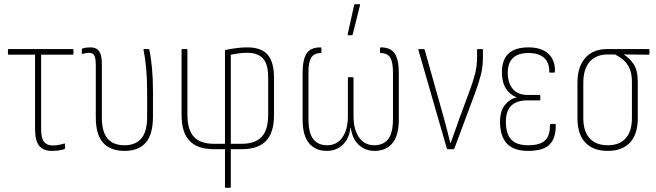

<svg xmlns="http://www.w3.org/2000/svg" viewBox="-20 -715 3141 920"><path d="M229 8Q188 8 168 -16Q148 -40 148 -97V-453H22Q18 -453 18 -457V-476Q18 -480 22 -480H328Q332 -480 332 -476V-457Q332 -453 328 -453H177V-97Q177 -53 191 -35.5Q205 -18 232 -18Q247 -18 261 -20.5Q275 -23 287 -27Q291 -29 291 -24L292 -5Q292 -2 287 0Q278 3 262.5 5.5Q247 8 229 8Z M577 8Q509 8 474 -31Q439 -70 439 -153V-402Q439 -433 432.5 -447.5Q426 -462 407 -462Q400 -462 392 -460.5Q384 -459 376 -457Q372 -455 372 -460V-478Q372 -482 376 -483Q392 -488 413 -488Q442 -488 455 -469.5Q468 -451 468 -410V-151Q468 -83 495.5 -51Q523 -19 577 -19Q629 -19 657 -51.5Q685 -84 685 -154V-277Q685 -335 680.5 -385.5Q676 -436 668 -475Q666 -480 671 -480H692Q695 -480 696 -476Q704 -437 708.5 -386.5Q713 -336 713 -279V-157Q713 -71 678.5 -31.5Q644 8 577 8Z M1062 185Q1058 185 1058 181V0H1006Q927 0 888.5 -40Q850 -80 850 -164V-476Q850 -480 854 -480H874Q878 -480 878 -476V-165Q878 -93 909 -59.5Q940 -26 1005 -26H1058V-471Q1058 -476 1062 -476Q1087 -481 1113 -484.5Q1139 -488 1165 -488Q1231 -488 1262 -453.5Q1293 -419 1293 -341V-164Q1293 -80 1255 -40Q1217 0 1137 0H1086V181Q1086 185 1081 185ZM1086 -26H1138Q1203 -26 1234 -59.5Q1265 -93 1265 -165V-343Q1265 -408 1240 -435Q1215 -462 1165 -462Q1142 -462 1121.5 -459Q1101 -456 1086 -453Z M1546 8Q1491 8 1460.5 -29Q1430 -66 1430 -143V-366Q1430 -429 1449 -458.5Q1468 -488 1516 -488Q1520 -488 1520 -484V-465Q1520 -461 1516 -461Q1484 -460 1471 -438.5Q1458 -417 1458 -367V-146Q1458 -78 1481 -48.5Q1504 -19 1548 -19Q1594 -19 1620.5 -56.5Q1647 -94 1647 -159V-341Q1647 -345 1651 -345H1670Q1674 -345 1674 -341V-159Q1674 -94 1700.5 -56.5Q1727 -19 1773 -19Q1817 -19 1840 -48.5Q1863 -78 1863 -146V-367Q1863 -417 1850 -438.5Q1837 -460 1804 -461Q1801 -461 1801 -465V-484Q1801 -488 1804 -488Q1852 -488 1871.5 -458.5Q1891 -429 1891 -366V-143Q1891 -66 1860.5 -29Q1830 8 1775 8Q1730 8 1699 -21Q1668 -50 1661 -102H1659Q1653 -50 1622 -21Q1591 8 1546 8ZM1649 -546Q1645 -546 1646 -551L1677 -691Q1678 -695 1683 -695H1702Q1707 -695 1705 -690L1670 -550Q1669 -546 1666 -546Z M2125 0Q2122 0 2121 -4L1985 -475Q1984 -480 1989 -480H2010Q2014 -480 2015 -476L2107 -149Q2115 -119 2123 -89Q2131 -59 2138 -29H2139Q2150 -60 2161 -90Q2172 -120 2183 -152L2231 -282Q2246 -322 2256 -360Q2266 -398 2266 -442V-476Q2266 -480 2270 -480H2291Q2294 -480 2294 -476V-441Q2294 -392 2283 -352Q2272 -312 2257 -271L2157 -3Q2156 0 2152 0Z M2511 8Q2441 8 2408.5 -27.5Q2376 -63 2376 -132Q2376 -182 2398.5 -211Q2421 -240 2455 -248V-249Q2423 -261 2404 -291Q2385 -321 2385 -369Q2385 -488 2512 -488Q2575 -488 2608 -457Q2641 -426 2639 -372Q2639 -367 2635 -367H2615Q2611 -367 2612 -372Q2612 -417 2586 -439Q2560 -461 2513 -461Q2413 -461 2413 -366Q2413 -317 2437.5 -288.5Q2462 -260 2508 -260H2565Q2569 -260 2569 -256V-239Q2569 -234 2565 -234H2507Q2404 -234 2404 -132Q2404 -75 2429 -47Q2454 -19 2512 -19Q2567 -19 2591.5 -42Q2616 -65 2615 -117Q2615 -121 2619 -121H2639Q2643 -121 2643 -116Q2644 -54 2614 -23Q2584 8 2511 8Z M2892 8Q2822 8 2784.5 -32Q2747 -72 2747 -148V-320Q2747 -394 2784 -437Q2821 -480 2891 -480H3088Q3092 -480 3092 -476V-457Q3092 -453 3088 -453L2970 -454V-453Q2995 -438 3015.5 -408.5Q3036 -379 3036 -323V-148Q3036 -72 2999 -32Q2962 8 2892 8ZM2892 -19Q2948 -19 2978 -52Q3008 -85 3008 -150V-323Q3008 -363 2996 -388.5Q2984 -414 2965 -429.5Q2946 -445 2927 -454H2891Q2836 -454 2805.5 -419Q2775 -384 2775 -318V-150Q2775 -85 2805.5 -52Q2836 -19 2892 -19Z"/></svg>

Font: Sofia Sans Cond ExtraLight
Style: Regular
Weight: 200
Width: 3
Designer: Botio Nikoltchev, Ani Petrova
Foundry: lettersoup
Version: Version 4.100; ttfautohint (v1.8.3)